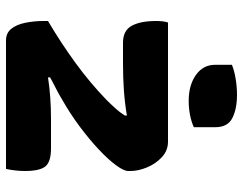

<svg xmlns="http://www.w3.org/2000/svg" viewBox="-105 -705 810 640"><g transform="rotate(90 300.0 -385.0)"><path d="M55 -540H452Q482 -540 504 -519.5Q526 -499 538 -470Q550 -441 550 -415V-407Q550 -393 531 -367Q512 -341 478.5 -309.5Q445 -278 401.5 -245.5Q358 -213 310 -186Q294 -176 273 -165.5Q252 -155 238 -147V-140Q270 -145 305 -147.5Q340 -150 376 -150H475Q519 -150 534.5 -131.5Q550 -113 550 -63Q550 -46 548 -29.5Q546 -13 543 0H115Q90 0 76 -17.5Q62 -35 56 -64Q50 -93 50 -125V-140Q123 -183 189.5 -231.5Q256 -280 313 -335Q327 -349 341 -364.5Q355 -380 365 -396V-403Q324 -396 281.5 -393Q239 -390 192 -390H122Q82 -390 66 -419Q50 -448 50 -500Q50 -511 51 -521Q52 -531 55 -540ZM196 -753Q215 -761 242.5 -765.5Q270 -770 296 -770Q343 -770 373.5 -754.5Q404 -739 404 -698V-626Q365 -609 316 -609Q264 -609 230 -633Q196 -657 196 -697Z"/></g></svg>

Font: Recursive Mn Csl St XBd
Style: Regular
Weight: 800
Monospace: yes
Version: Version 1.079;hotconv 1.0.112;makeotfexe 2.5.65598; ttfautoh